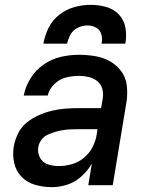

<svg xmlns="http://www.w3.org/2000/svg" viewBox="-20 -764 616 792"><path d="M194 8Q226 8 258 -2.5Q290 -13 316 -36.5Q342 -60 359 -89L344 0H445L502 -345Q507 -379 503 -412Q499 -445 480 -470.5Q461 -496 433 -511.5Q405 -527 372 -532.5Q339 -538 305 -538Q268 -538 231 -529.5Q194 -521 160.5 -498Q127 -475 106 -441Q85 -407 78 -370H177Q183 -397 204.5 -417.5Q226 -438 252.5 -444.5Q279 -451 305 -451Q326 -451 345.5 -446.5Q365 -442 380.5 -430Q396 -418 401.5 -399Q407 -380 404 -359L397 -318H306Q278 -318 250.5 -316Q223 -314 195.5 -307.5Q168 -301 141.5 -289.5Q115 -278 91.5 -259.5Q68 -241 55 -214.5Q42 -188 37 -161Q31 -126 38.5 -92Q46 -58 69 -34.5Q92 -11 125.5 -1.5Q159 8 194 8ZM222 -79Q198 -79 176.5 -86.5Q155 -94 144.5 -114.5Q134 -135 138 -158Q141 -174 151.5 -188Q162 -202 178 -209Q194 -216 209.5 -220.5Q225 -225 241.5 -227.5Q258 -230 274 -230.5Q290 -231 306 -231H382L379 -210Q375 -183 362 -157.5Q349 -132 326 -113Q303 -94 275.5 -86.5Q248 -79 222 -79ZM159 -584H257Q261 -604 271.5 -622.5Q282 -641 301.5 -650Q321 -659 341 -659Q360 -659 376.5 -650Q393 -641 398 -622.5Q403 -604 399 -584H497Q503 -617 497.5 -649Q492 -681 471 -703.5Q450 -726 419 -735Q388 -744 355 -744Q321 -744 287.5 -735Q254 -726 225 -703.5Q196 -681 180.5 -649.5Q165 -618 159 -584Z"/></svg>

Font: Iosevka Sparkle Medium Oblique
Style: Regular
Weight: 500
Italic angle: -9°
Designer: Belleve Invis
Foundry: Belleve Invis
Version: Version 4.5.0; ttfautohint (v1.8.3)